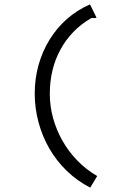

<svg xmlns="http://www.w3.org/2000/svg" viewBox="-20 -686 540 879"><path d="M414 -603 403 -604Q400 -604 394 -601Q306 -549 257 -459.5Q208 -370 208 -256Q208 -200 223 -145.5Q238 -91 266 -41.5Q294 8 334.5 49.5Q375 91 425 120L393 173Q333 142 286 96.5Q239 51 206.5 -5Q174 -61 156.5 -125.5Q139 -190 139 -258Q139 -326 156.5 -388.5Q174 -451 207 -504.5Q240 -558 286.5 -599Q333 -640 392 -666L422 -605Q416 -603 414 -603Z"/></svg>

Font: InconsolataGo
Style: Regular
Weight: 400
Designer: Raph Levien, Kirill Tkachev
Foundry: Cyreal
Version: Version 1.013